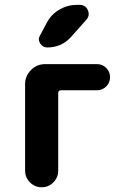

<svg xmlns="http://www.w3.org/2000/svg" viewBox="-20 -790 540 810"><path d="M304.7 -769.5H315.4Q340.8 -769.5 350.6 -747.1Q360.4 -724.6 343.8 -706.1L280.3 -634.8Q240.2 -589.8 179.7 -589.8Q160.2 -589.8 149.4 -606.9Q138.7 -624 149.4 -641.6L178.7 -696.3Q197.3 -730.5 231.4 -750Q265.6 -769.5 304.7 -769.5ZM388.7 -519.5Q412.1 -519.5 428.2 -503.4Q444.3 -487.3 444.3 -464.4Q444.3 -441.4 428.2 -425.3Q412.1 -409.2 388.7 -409.2H238.3Q226.6 -409.2 225.6 -398.4V-70.3Q225.6 -41 205.1 -20.5Q184.6 0 155.8 0Q127 0 106.4 -20.5Q85.9 -41 85.9 -70.3V-434.6Q85.9 -469.7 110.8 -494.6Q135.7 -519.5 170.9 -519.5Z"/></svg>

Font: Rounded-X Mgen+ 2m bold
Style: Bold
Weight: 700
Designer: [Source Han Sans]
Ryoko NISHIZUKA  (kana & ideographs); Paul D. Hunt (Latin, Greek & Cyrillic); Wenlong ZHANG  (bopomofo
Version: Version 1.059.20150602